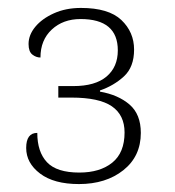

<svg xmlns="http://www.w3.org/2000/svg" viewBox="-20 -844 440 484"><path d="M179 -380Q116 -380 81 -406.5Q46 -433 46 -471Q46 -509 74 -509Q74 -461 98.5 -435Q123 -409 180 -409Q232 -409 263 -434Q294 -459 294 -510Q294 -554 262 -576Q230 -598 160 -598H127V-627H165Q220 -627 248.5 -651Q277 -675 277 -717Q277 -796 183 -796Q139 -796 110.5 -769.5Q82 -743 82 -699Q71 -699 61.5 -706.5Q52 -714 52 -733Q52 -756 69 -776.5Q86 -797 116 -810.5Q146 -824 184 -824Q254 -824 286 -793.5Q318 -763 318 -719Q318 -675 292.5 -651.5Q267 -628 232 -616V-613Q278 -605 306.5 -580.5Q335 -556 335 -509Q335 -450 291 -415Q247 -380 179 -380Z"/></svg>

Font: Noto Serif Tamil ExtraLight
Style: Regular
Weight: 200
Designer: Indian Type Foundry, Tom Grace, and the Monotype Design Team
Foundry: Monotype Imaging Inc.
Version: Version 2.004; ttfautohint (v1.8.4.7-5d5b)